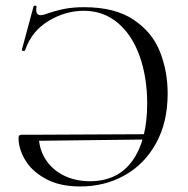

<svg xmlns="http://www.w3.org/2000/svg" viewBox="-20 -662 680 694"><path d="M47 -163Q47 -170 50 -172.5Q53 -175 59 -175H120Q120 -125 144 -87Q168 -49 210 -28Q252 -7 305 -7Q406 -7 459 -81.5Q512 -156 512 -288Q512 -382 485 -458.5Q458 -535 406 -579Q354 -623 283 -623Q216 -623 155 -586Q94 -549 71 -481Q70 -477 64 -478Q58 -479 59 -482L101 -638Q102 -642 107.5 -641.5Q113 -641 112 -637Q111 -633 111 -626Q111 -607 128 -607Q131 -607 139 -609Q182 -624 213.5 -630Q245 -636 284 -636Q395 -636 462.5 -591Q530 -546 558 -475.5Q586 -405 586 -324Q586 -220 544 -144Q502 -68 430 -28Q358 12 270 12Q195 12 144.5 -16Q94 -44 70.5 -84.5Q47 -125 47 -163ZM526 -158 109 -153V-175L525 -177Z"/></svg>

Font: Cormorant Infant
Style: Regular
Weight: 400
Designer: Christian Thalmann (Catharsis Fonts)
Foundry: Catharsis Fonts
Version: Version 4.000